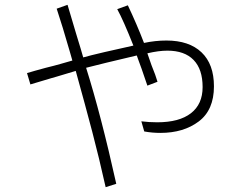

<svg xmlns="http://www.w3.org/2000/svg" viewBox="-20 -687 1002 796"><path d="M170 -406Q207 -415 231 -422L280 -436Q272 -464 270 -471Q238 -582 215 -651L260 -667Q277 -608 282 -593L293 -556L299 -536Q317 -478 325 -449L359 -458L413 -471Q520 -495 533 -498Q491 -604 466 -649L510 -665Q547 -587 577 -509Q624 -519 670 -519Q764 -519 815.5 -470Q867 -421 867 -329Q867 -231 804 -183.5Q741 -136 645 -136Q611 -136 578 -142L566 -184Q598 -180 632 -180Q723 -180 771.5 -217.5Q820 -255 820 -326Q820 -400 782.5 -438.5Q745 -477 674 -477Q638 -477 591 -466Q605 -425 608 -417Q626 -373 633 -348L591 -332L567 -402L556 -432L547 -457Q516 -450 421 -427L337 -406Q399 -209 462 75L418 89Q391 -32 362.5 -140.5Q334 -249 294 -393L214 -369L193 -363Q131 -345 106 -337L92 -384Q118 -392 170 -406Z"/></svg>

Font: Gmarket Sans TTF Light
Style: Regular
Weight: 300
Designer: Creative Director : Sungho Lee; Art Director : Kiwoong Choi; Project Manager : Sori Yang, Jongwook Yoon; Font Designer :
Foundry: Sandoll Inc.
Version: Version 1.000;hotconv 1.0.109;makeotfexe 2.5.65596